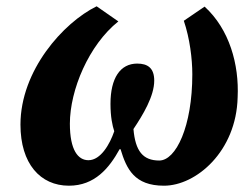

<svg xmlns="http://www.w3.org/2000/svg" viewBox="-20 -580 799 610"><path d="M199 10C281 10 327 -46 360 -106H363C382 -43 407 10 501 10C603 10 731 -99 735 -271C740 -375 709 -487 630 -559L564 -514C583 -458 591 -393 591 -344C591 -178 539 -70 486 -70C434 -70 410 -100 404 -170C434 -215 470 -274 470 -324C470 -364 449 -378 416 -378C362 -378 331 -332 331 -250C331 -209 337 -181 343 -163C329 -122 300 -71 261 -71C228 -71 202 -103 202 -187C202 -294 262 -437 356 -512L287 -560C181 -508 45 -356 45 -184C45 -60 108 10 199 10Z"/></svg>

Font: Noto Serif SemiCondensed Extra
Style: Italic
Weight: 800
Width: 4
Italic angle: -12°
Designer: Monotype Design Team
Foundry: Monotype Imaging Inc.
Version: Version 1.901